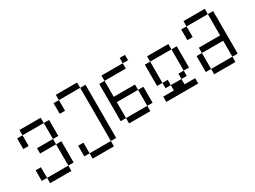

<svg xmlns="http://www.w3.org/2000/svg" viewBox="-47 -1227 2595 1954"><g transform="rotate(-30 1250.0 -250.0)"><path d="M375 -437.5H125V-500H375ZM62.5 -62.5H125V62.5H62.5ZM62.5 -437.5H125V-312.5H62.5ZM125 62.5H375V125H125ZM187.5 -250H375V-187.5H187.5ZM375 -187.5H437.5V62.5H375ZM375 -437.5H437.5V-250H375Z M875 -562.5H625V-625H875ZM562.5 -62.5H625V62.5H562.5ZM562.5 -562.5H625V-437.5H562.5ZM625 62.5H875V125H625ZM875 -562.5H937.5V62.5H875Z M1437.5 -562.5H1375V-625H1437.5ZM1062.5 -500H1125V-312.5H1375V-250H1125V-62.5H1062.5ZM1125 -62.5H1375V0H1125ZM1125 -562.5H1375V-500H1125ZM1375 -250H1437.5V-62.5H1375Z M1875 -437.5H1625V-500H1875ZM1562.5 -62.5H1687.5V-125H1812.5V-62.5H1937.5V0H1562.5ZM1562.5 -437.5H1625V-187.5H1562.5ZM1625 -187.5H1687.5V-125H1625ZM1812.5 -187.5H1875V-125H1812.5ZM1875 -437.5H1937.5V-187.5H1875Z M2375 -562.5H2125V-625H2375ZM2062.5 -250H2125V-62.5H2062.5ZM2062.5 -562.5H2125V-437.5H2062.5ZM2125 -62.5H2375V0H2125ZM2125 -312.5H2375V-562.5H2437.5V-62.5H2375V-250H2125Z"/></g></svg>

Font: 寒蝉点阵体 16px
Style: Regular
Weight: 400
Designer: Designed by Warren2060
Foundry: ChillType
Version: Version 1.000